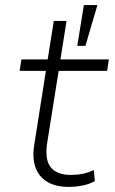

<svg xmlns="http://www.w3.org/2000/svg" viewBox="-20 -725 451 753"><path d="M249 8Q199 8 166 -11.5Q133 -31 119.5 -67.5Q106 -104 114 -155L160 -447H57L64 -492H167L191 -643H241L217 -492H407L400 -447H210L165 -164Q155 -99 179 -69Q203 -39 258 -39Q283 -39 304.5 -43.5Q326 -48 348 -58L352 -15Q332 -3 304 2.5Q276 8 249 8ZM283 -545 309 -705H362L315 -545Z"/></svg>

Font: Nunito Sans 7pt ExtraLight
Style: Italic
Weight: 250
Italic angle: -9°
Designer: Vernon Adams
Foundry: Vernon Adams
Version: Version 3.101;gftools[0.9.27]